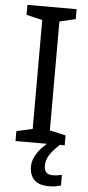

<svg xmlns="http://www.w3.org/2000/svg" viewBox="-62 -800 462 1003"><g transform="rotate(5 169.5 -298.0)"><path d="M298 -51H40V-103L124 -122V-693L40 -713V-765H298V-713L214 -693V-122L298 -103ZM204 65Q204 110 249 110Q266 110 277.5 107.5Q289 105 297 104V160Q283 164 269 166.5Q255 169 235 169Q182 169 157 144Q132 119 132 75Q132 46 146.5 19Q161 -8 182.5 -30Q204 -52 224 -66L272 -51Q238 -19 221 7.5Q204 34 204 65Z"/></g></svg>

Font: Noto Sans Tamil UI
Style: Regular
Weight: 400
Designer: Jelle Bosma - Monotype Design Team
Foundry: Monotype Imaging Inc.
Version: Version 2.004; ttfautohint (v1.8.4.7-5d5b)